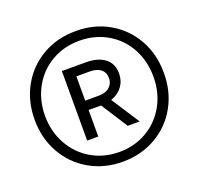

<svg xmlns="http://www.w3.org/2000/svg" viewBox="-127 -869 1056 1016"><g transform="rotate(-20 401.0 -360.5)"><path d="M257.8 -553.7H393.6Q460.9 -553.7 499.5 -523.7Q538.1 -493.7 538.1 -438.5Q538.1 -397 514.9 -365.7Q491.7 -334.5 450.7 -320.8L553.7 -162.1H486.3L390.6 -311.5H389.6H320.3V-162.1H257.8ZM34.2 -360.4Q34.2 -464.8 81.3 -548.8Q128.4 -632.8 211.7 -680.4Q294.9 -728 398.4 -727.5Q502 -728 585 -680.4Q668 -632.8 715.1 -548.8Q762.2 -464.8 761.7 -360.4Q762.2 -255.9 715.3 -171.9Q668.5 -87.9 585.2 -40Q502 7.8 398.4 7.8Q294.9 7.8 211.7 -40Q128.4 -87.9 81.3 -171.9Q34.2 -255.9 34.2 -360.4ZM703.1 -360.4Q703.1 -449.7 663.8 -521Q624.5 -592.3 554.9 -632.6Q485.4 -672.9 398.4 -672.9Q311.5 -672.9 241.9 -632.6Q172.4 -592.3 132.8 -521Q93.3 -449.7 92.8 -360.4Q93.3 -271.5 133.1 -200Q172.9 -128.4 242.4 -87.6Q312 -46.9 398.4 -46.9Q484.9 -46.9 554.4 -87.6Q624 -128.4 663.6 -200Q703.1 -271.5 703.1 -360.4ZM396.5 -364.3Q435.5 -364.3 457.5 -383.8Q479.5 -403.3 479.5 -433.6Q479.5 -465.8 457.5 -483.4Q435.5 -501 396.5 -501H320.3V-364.3Z"/></g></svg>

Font: Reddit Sans Strawberry
Style: Regular
Weight: 400
Designer: Stephen Hutchings
Foundry: Reddit
Version: Version 1.013